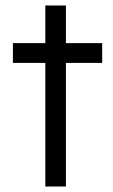

<svg xmlns="http://www.w3.org/2000/svg" viewBox="-20 -679 411 699"><path d="M145 0V-450H27V-522H145V-659H220V-522H352V-450H220V0Z"/></svg>

Font: Lexend Light
Style: Regular
Weight: 300
Designer: Bonnie Shaver-Troup, Thomas Jockin
Foundry: Lexend
Version: Version 1.007; ttfautohint (v1.8.3)